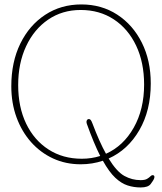

<svg xmlns="http://www.w3.org/2000/svg" viewBox="-20 -729 732 866"><path d="M347 -709Q438 -709 508.8 -663Q579.5 -617 619.8 -536.5Q660 -456 660 -352.5Q660 -231 608.5 -142Q557 -53 470 -14Q506.5 45.5 541 64.5Q575.5 83.5 614 83.5Q633.5 83.5 643.2 77.8Q653 72 658.2 66.5Q663.5 61 668 61Q676.5 61 676.5 69Q676.5 77 668 89L660 100.5Q648.5 116.5 614.5 116.5Q584 116.5 555.8 107.5Q527.5 98.5 500 72.8Q472.5 47 444 -4Q396.5 12 344 12Q276.5 12 219.5 -14.2Q162.5 -40.5 120.2 -88Q78 -135.5 54.5 -199.8Q31 -264 31 -340Q31 -449 71.5 -532Q112 -615 183.5 -662Q255 -709 347 -709ZM372 -169.5Q368.5 -179.5 371.5 -185.8Q374.5 -192 381 -192Q385.5 -192 389 -188Q392.5 -184 397 -172Q428.5 -88.5 458 -35.5Q536.5 -70.5 583.2 -153.2Q630 -236 630 -347.5Q630 -447.5 594 -523.2Q558 -599 493.5 -641.5Q429 -684 344 -684Q261 -684 197.2 -640.5Q133.5 -597 97.8 -520.5Q62 -444 62 -345.5Q62 -246 98 -171.2Q134 -96.5 198.8 -54.8Q263.5 -13 349 -13Q392.5 -13 432 -25.5Q403 -83 372 -169.5Z"/></svg>

Font: Fraunces 144pt SuperSoft Thin
Style: Regular
Weight: 100
Version: Version 1.000;[0bf87f6ff]